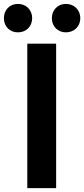

<svg xmlns="http://www.w3.org/2000/svg" viewBox="-49 -965 432 985"><path d="M91 0H239V-741H91ZM43 -799C86 -799 116 -830 116 -872C116 -913 86 -945 43 -945C0 -945 -29 -913 -29 -872C-29 -830 0 -799 43 -799ZM289 -799C332 -799 363 -830 363 -872C363 -913 332 -945 289 -945C247 -945 217 -913 217 -872C217 -830 247 -799 289 -799Z"/></svg>

Font: Noto Sans Mono CJK TC
Style: Bold
Weight: 700
Designer: Ryoko NISHIZUKA 西塚涼子 (kana, bopomofo & ideographs); Paul D. Hunt (Latin, Greek & Cyrillic); Sandoll Communications 산돌커뮤니
Foundry: Adobe
Version: Version 2.004;hotconv 1.0.118;makeotfexe 2.5.65603